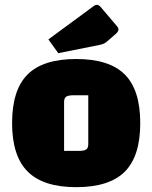

<svg xmlns="http://www.w3.org/2000/svg" viewBox="-20 -759 630 794"><path d="M30 0ZM30 -250Q30 -387 94 -451Q158 -515 295 -515Q432 -515 496 -451Q560 -387 560 -250Q560 -113 496 -49Q432 15 295 15Q159 15 94.5 -49.5Q30 -114 30 -250ZM306 -135Q328 -135 336.5 -141Q345 -147 345 -163V-365H284Q262 -365 253.5 -359Q245 -353 245 -337V-135ZM180 -596 369 -735Q374 -739 380 -739Q385 -739 388.5 -737Q392 -735 398 -728L461 -654Q470 -644 470 -637Q470 -629 459 -619L421 -586Q410 -577 395 -574L221 -539Z"/></svg>

Font: Changa Black
Style: Regular
Weight: 900
Designer: Eduardo Rodriguez Tunni
Foundry: Eduardo Rodriguez Tunni
Version: Version 2.001; ttfautohint (v1.5.10-5e6f)